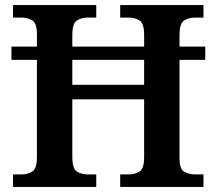

<svg xmlns="http://www.w3.org/2000/svg" viewBox="-20 -734 850 754"><path d="M31 0V-49H64Q89 -49 107 -60.5Q125 -72 125 -117V-499H25V-551H125V-601Q125 -643 106.5 -654Q88 -665 64 -665H31V-714H358V-665H325Q300 -665 282 -653.5Q264 -642 264 -597V-551H546V-597Q546 -642 528 -653.5Q510 -665 485 -665H452V-714H779V-665H747Q721 -665 703 -653.5Q685 -642 685 -597V-551H786V-499H685V-112Q685 -70 703.5 -59.5Q722 -49 747 -49H779V0H452V-49H485Q510 -49 528 -60.5Q546 -72 546 -117V-344H264V-117Q264 -72 282 -60.5Q300 -49 325 -49H358V0ZM264 -401H546V-499H264Z"/></svg>

Font: Noto Serif Tibetan SemiBold
Style: Regular
Weight: 600
Designer: Monotype Design Team
Foundry: Monotype Imaging Inc.
Version: Version 2.103; ttfautohint (v1.8.4.7-5d5b)